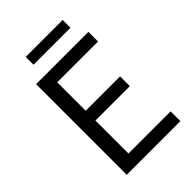

<svg xmlns="http://www.w3.org/2000/svg" viewBox="-255 -992 1098 1098"><g transform="rotate(-45 294.0 -442.5)"><path d="M168 -885H467V-822H168ZM100 -733H523V-655H193V-425H471V-346H193V-79H534V0H100Z"/></g></svg>

Font: Noto Sans SC
Style: Regular
Weight: 400
Designer: Ryoko NISHIZUKA ____ (kana & ideographs); Paul D. Hunt (Latin, Greek & Cyrillic); Wenlong ZHANG ___ (bopomofo); Sandoll 
Foundry: Adobe Systems Incorporated
Version: Version 1.004